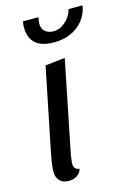

<svg xmlns="http://www.w3.org/2000/svg" viewBox="-115 -786 590 865"><g transform="rotate(-15 180.0 -354.0)"><path d="M96 20Q68 20 53.5 4Q39 -12 39 -39Q39 -49 40.5 -62.5Q42 -76 44.5 -90.5Q47 -105 49.5 -118Q52 -131 54 -141L129 -510L221 -520L135 -93Q134 -85 132 -72Q130 -59 130 -51Q130 -37 136.5 -29.5Q143 -22 156 -21Q153 -7 144 2Q135 11 122.5 15.5Q110 20 96 20ZM194 -600Q155 -600 129.5 -611.5Q104 -623 91.5 -645.5Q79 -668 79 -700Q79 -713 82 -728H154Q152 -718 151 -711.5Q150 -705 150 -699Q150 -674 165.5 -661.5Q181 -649 204 -649Q227 -649 246 -661.5Q265 -674 278 -692Q291 -710 294 -728H360Q353 -688 330 -659.5Q307 -631 272 -615.5Q237 -600 194 -600Z"/></g></svg>

Font: Sansita Swashed Light
Style: Regular
Weight: 300
Designer: Pablo Cosgaya
Foundry: Omnibus-Type
Version: Version 1.003